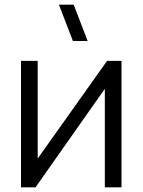

<svg xmlns="http://www.w3.org/2000/svg" viewBox="-20 -800 609 820"><path d="M291.3 -625 231.7 -780H294.7L354.3 -625ZM499 -540V0H427.7V-420.7L131.7 0H69.7V-540H141V-123L437.3 -540Z"/></svg>

Font: Manrope
Style: Regular
Weight: 400
Designer: Mikhail Sharanda
Foundry: Mikhail Sharanda
Version: Version 4.503